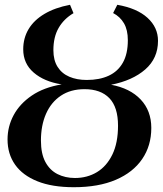

<svg xmlns="http://www.w3.org/2000/svg" viewBox="-20 -771 680 802"><path d="M288.5 11Q198 11 136.2 -13.8Q74.5 -38.5 43 -83.2Q11.5 -128 11.5 -188.5Q11.5 -242.5 37 -290Q62.5 -337.5 112.8 -371.8Q163 -406 237.5 -418.5Q164.5 -430 120.8 -467.8Q77 -505.5 77 -565Q77 -612 99.5 -649.5Q122 -687 165.8 -713Q209.5 -739 272.5 -751L287 -716Q247 -692.5 225 -654.5Q203 -616.5 203 -561.5Q203 -519.5 220.5 -491.8Q238 -464 269.5 -450.5Q301 -437 342.5 -437Q396 -437 434.2 -454.8Q472.5 -472.5 493.2 -509.2Q514 -546 514 -603Q514 -646 497.8 -673.8Q481.5 -701.5 452.5 -716.5L470 -751Q552.5 -736.5 596.2 -696.5Q640 -656.5 640 -600.5Q640 -527.5 586.8 -481Q533.5 -434.5 444 -417Q523 -402.5 567.5 -355.5Q612 -308.5 612 -236.5Q612 -162.5 574 -106.8Q536 -51 463.8 -20Q391.5 11 288.5 11ZM293 -27.5Q344.5 -27.5 385 -52Q425.5 -76.5 449.2 -125.2Q473 -174 473 -246Q473 -323.5 436.8 -361Q400.5 -398.5 333 -398.5Q275 -398.5 234.2 -371.2Q193.5 -344 172.2 -295.5Q151 -247 151 -184Q151 -129 169.5 -94.5Q188 -60 220.2 -43.8Q252.5 -27.5 293 -27.5Z"/></svg>

Font: Merriweather 96pt SemiBold
Style: Italic
Weight: 600
Italic angle: -7.8°
Version: Version 2.101